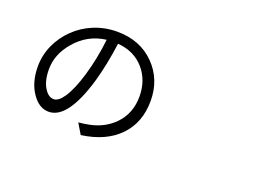

<svg xmlns="http://www.w3.org/2000/svg" viewBox="-99 -946 1699 1217"><g transform="rotate(20 750.0 -337.5)"><path d="M517.6 10.7 475.6 -59.6Q510.7 -62.5 553.7 -71.3Q650.4 -92.8 712.9 -158.2Q784.2 -233.4 784.2 -345.7Q784.2 -454.1 720.7 -528.3Q654.3 -605.5 542 -614.3Q522.5 -467.8 488.3 -347.7Q403.3 -58.6 275.4 -58.6Q210.9 -58.6 164.1 -126Q113.3 -197.3 113.3 -306.6Q113.3 -381.8 144.5 -451.2Q174.8 -518.6 229.5 -571.8Q284.2 -625 355.5 -654.3Q429.7 -684.6 511.7 -684.6Q668 -684.6 765.6 -585Q860.4 -488.3 860.4 -343.8Q860.4 -197.3 770.5 -104.5Q680.7 -11.7 517.6 10.7ZM278.3 -144.5Q310.5 -144.5 344.7 -195.3Q382.8 -252 416 -363.3Q451.2 -482.4 465.8 -613.3Q341.8 -597.7 260.7 -502Q185.5 -415 185.5 -313.5Q185.5 -232.4 216.8 -185.5Q243.2 -144.5 278.3 -144.5Z"/></g></svg>

Font: Bpmf GenSeki Gothic R
Style: R
Weight: 400
Foundry: But Ko
Version: Version 1.320